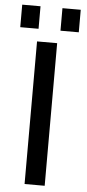

<svg xmlns="http://www.w3.org/2000/svg" viewBox="-60 -920 431 951"><g transform="rotate(5 156.0 -444.0)"><path d="M200 -711V-2H100V-711ZM302 -886V-774H211V-886ZM102 -886V-774H11V-886Z"/></g></svg>

Font: Fundamental  Brigade
Style: Regular
Weight: 400
Designer: Peter Wiegel, original typeface by Arno Drescher 1935
Foundry: Peter Wiegel
Version: Version 0.000 2012 initial release